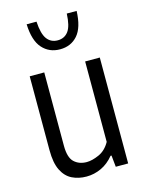

<svg xmlns="http://www.w3.org/2000/svg" viewBox="-120 -868 723 950"><g transform="rotate(-15 241.0 -393.0)"><path d="M203.5 9.5Q163 9.5 130.2 -6.5Q97.5 -22.5 78.5 -60.5Q59.5 -98.5 59.5 -164V-542.5H134V-167Q134 -106 159 -82.8Q184 -59.5 223 -59.5Q250.5 -59.5 286 -75.2Q321.5 -91 343.5 -130.5V-542.5H418.5V0H355L349 -59H344Q316 -24.5 279.5 -7.5Q243 9.5 203.5 9.5ZM240 -632.5Q184.5 -632.5 149.5 -671.8Q114.5 -711 111.5 -795H162Q165.5 -732 185.5 -705.2Q205.5 -678.5 240 -678.5Q275 -678.5 294.8 -705.2Q314.5 -732 317 -795H367.5Q364.5 -710.5 330.2 -671.5Q296 -632.5 240 -632.5Z"/></g></svg>

Font: Encode Sans Cnd
Style: Regular
Weight: 400
Width: 3
Designer: Multiple Designers
Foundry: Impallari Type
Version: Version 3.002; ttfautohint (v1.8.3) -l 8 -r 50 -G 200 -x 14 